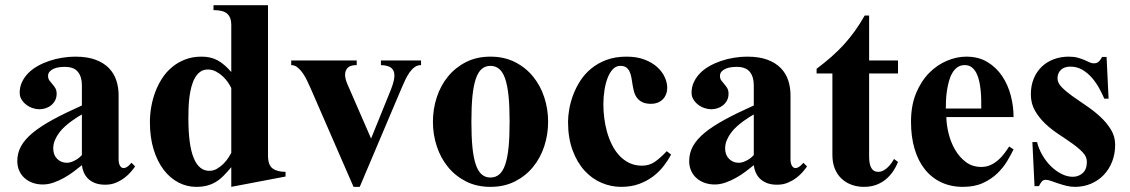

<svg xmlns="http://www.w3.org/2000/svg" viewBox="-20 -708 4372 743"><path d="M502.9 -64Q496.6 -54.7 486.1 -42.5Q475.6 -30.3 460.9 -19.3Q446.3 -8.3 428 -0.7Q409.7 6.8 387.2 6.8Q363.8 6.8 347.4 0.2Q331.1 -6.3 320.3 -17.1Q309.6 -27.8 304 -41.5Q298.3 -55.2 296.9 -68.8Q282.7 -57.1 265.4 -44.2Q248 -31.2 228.3 -20Q208.5 -8.8 187.5 -1.5Q166.5 5.9 146 5.9Q124 5.9 106 -0.7Q87.9 -7.3 74.7 -19.3Q61.5 -31.2 54.2 -47.9Q46.9 -64.5 46.9 -85Q46.9 -115.7 61.5 -142.3Q76.2 -168.9 106.7 -194.1Q137.2 -219.2 184.3 -244.9Q231.4 -270.5 296.9 -299.8V-377.9Q296.9 -411.1 281.2 -430.2Q265.6 -449.2 231 -449.2Q220.7 -449.2 209.2 -447.8Q197.8 -446.3 188.2 -442.1Q178.7 -438 172.4 -431.2Q166 -424.3 166 -414.1Q166 -403.8 171.1 -396.7Q176.3 -389.6 182.6 -382.6Q189 -375.5 194.1 -366.9Q199.2 -358.4 199.2 -345.2Q199.2 -331.1 193.6 -320.1Q188 -309.1 178.7 -301.3Q169.4 -293.5 157.2 -289.3Q145 -285.2 131.8 -285.2Q120.1 -285.2 106.7 -289.6Q93.3 -293.9 82 -302.5Q70.8 -311 63.5 -322.8Q56.2 -334.5 56.2 -349.1Q56.2 -371.6 65.2 -390.6Q74.2 -409.7 89.6 -425.3Q105 -440.9 126 -452.6Q147 -464.4 170.9 -472.4Q194.8 -480.5 220.5 -484.6Q246.1 -488.8 271 -488.8Q317.9 -488.8 349.9 -476.8Q381.8 -464.8 401.6 -444.3Q421.4 -423.8 430.2 -396.7Q439 -369.6 439 -339.8V-90.8Q439 -76.7 444.1 -67.1Q449.2 -57.6 458.5 -57.6Q471.7 -57.6 488.8 -78.1ZM296.9 -265.1Q290.5 -261.7 280 -255.1Q269.5 -248.5 257.1 -239.5Q244.6 -230.5 231.9 -219.2Q219.2 -208 209.2 -194.6Q199.2 -181.2 192.6 -165.8Q186 -150.4 186 -133.8Q186 -108.4 201.2 -93.3Q216.3 -78.1 238.8 -78.1Q248 -78.1 257.3 -81.5Q266.6 -85 274.4 -89.6Q282.2 -94.2 288.1 -99.4Q293.9 -104.5 296.9 -107.9Z M875 15.1V-61Q857.9 -40.5 843.3 -26.1Q828.6 -11.7 813 -2.7Q797.4 6.3 779.5 10.7Q761.7 15.1 739.3 15.1Q703.1 15.1 670.7 -1.7Q638.2 -18.6 613.5 -50.8Q588.9 -83 574.5 -129.6Q560.1 -176.3 560.1 -235.8Q560.1 -264.2 565.2 -293.9Q570.3 -323.7 580.8 -351.8Q591.3 -379.9 607.4 -404.8Q623.5 -429.7 645.8 -448.2Q668 -466.8 696.5 -477.8Q725.1 -488.8 760.3 -488.8Q795.9 -488.8 822.3 -474.4Q848.6 -460 875 -429.2V-611.8Q875 -640.6 859.4 -654.8Q843.8 -668.9 806.2 -668.9V-688H1017.1V-106Q1017.1 -69.3 1034.9 -56.2Q1052.7 -43 1085 -43V-24.9ZM875 -367.2Q870.6 -377 862.1 -389.4Q853.5 -401.9 841.8 -412.8Q830.1 -423.8 815.4 -431.4Q800.8 -439 784.2 -439Q767.1 -439 754.9 -430.2Q742.7 -421.4 734.4 -406.7Q726.1 -392.1 720.9 -372.8Q715.8 -353.5 713.1 -332.5Q710.4 -311.5 709.7 -290Q709 -268.6 709 -250Q709 -146.5 729.5 -96.7Q750 -46.9 790 -46.9Q805.7 -46.9 819.6 -54.9Q833.5 -63 844.5 -74Q855.5 -85 863.3 -96.9Q871.1 -108.9 875 -116.2Z M1609.4 -456.1Q1595.7 -456.1 1585 -448.5Q1574.2 -440.9 1565.2 -428.2Q1556.2 -415.5 1548.1 -398.7Q1540 -381.8 1532.2 -362.8L1372.1 15.1H1348.1L1181.2 -368.2Q1175.8 -379.9 1168.7 -395.3Q1161.6 -410.6 1152.3 -424.1Q1143.1 -437.5 1131.8 -446.8Q1120.6 -456.1 1106.9 -456.1V-474.1H1360.4V-456.1Q1335 -456.1 1325.2 -445.3Q1315.4 -434.6 1315.4 -418.9Q1315.4 -410.2 1317.9 -400.9Q1320.3 -391.6 1324.2 -382.8L1416 -171.9L1492.2 -359.9Q1506.3 -395 1506.3 -416Q1506.3 -435.5 1494.1 -445.3Q1481.9 -455.1 1454.1 -456.1V-474.1H1609.4Z M2101.1 -236.8Q2101.1 -187.5 2086.2 -142.1Q2071.3 -96.7 2042.7 -61.8Q2014.2 -26.9 1972.7 -5.9Q1931.2 15.1 1877.9 15.1Q1824.7 15.1 1783.4 -5.9Q1742.2 -26.9 1713.6 -61.8Q1685.1 -96.7 1670.2 -142.1Q1655.3 -187.5 1655.3 -236.8Q1655.3 -286.1 1670.2 -331.5Q1685.1 -377 1713.6 -411.9Q1742.2 -446.8 1783.4 -467.8Q1824.7 -488.8 1877.9 -488.8Q1931.2 -488.8 1972.7 -467.8Q2014.2 -446.8 2042.7 -411.9Q2071.3 -377 2086.2 -331.5Q2101.1 -286.1 2101.1 -236.8ZM1952.1 -236.8Q1952.1 -295.4 1948 -336.4Q1943.8 -377.4 1934.8 -403.6Q1925.8 -429.7 1911.6 -441.4Q1897.5 -453.1 1877.9 -453.1Q1858.4 -453.1 1844.5 -441.4Q1830.6 -429.7 1821.5 -403.6Q1812.5 -377.4 1808.3 -336.4Q1804.2 -295.4 1804.2 -236.8Q1804.2 -178.2 1808.3 -137.2Q1812.5 -96.2 1821.5 -70.3Q1830.6 -44.4 1844.5 -32.7Q1858.4 -21 1877.9 -21Q1897.5 -21 1911.6 -32.7Q1925.8 -44.4 1934.8 -70.3Q1943.8 -96.2 1948 -137.2Q1952.1 -178.2 1952.1 -236.8Z M2577.1 -109.9Q2565.4 -87.9 2548.3 -65.7Q2531.2 -43.5 2507.8 -25.6Q2484.4 -7.8 2453.6 3.7Q2422.9 15.1 2383.3 15.1Q2344.7 15.1 2307.9 -0.5Q2271 -16.1 2242.2 -47.6Q2213.4 -79.1 2195.8 -126.5Q2178.2 -173.8 2178.2 -236.8Q2178.2 -258.3 2182.9 -285.4Q2187.5 -312.5 2198 -340.6Q2208.5 -368.7 2225.6 -395.3Q2242.7 -421.9 2267.8 -442.6Q2293 -463.4 2326.7 -476.1Q2360.4 -488.8 2404.3 -488.8Q2444.8 -488.8 2474.6 -477.3Q2504.4 -465.8 2523.7 -448Q2543 -430.2 2552.5 -409.2Q2562 -388.2 2562 -369.1Q2562 -354 2557.1 -342.3Q2552.2 -330.6 2543.7 -322.5Q2535.2 -314.5 2523.9 -310.3Q2512.7 -306.2 2500 -306.2Q2479 -306.2 2466.1 -312.5Q2453.1 -318.8 2445.3 -329.1Q2437.5 -339.4 2433.8 -352.5Q2430.2 -365.7 2428 -379.6Q2425.8 -393.6 2423.6 -406.7Q2421.4 -419.9 2416.7 -430.2Q2412.1 -440.4 2403.8 -446.8Q2395.5 -453.1 2380.4 -453.1Q2363.8 -453.1 2351.6 -440.2Q2339.4 -427.2 2331.3 -406.2Q2323.2 -385.3 2319.1 -358.6Q2314.9 -332 2314.9 -304.2Q2314.9 -278.3 2318.4 -250.7Q2321.8 -223.1 2329.3 -196.8Q2336.9 -170.4 2348.6 -147Q2360.4 -123.5 2377 -105.7Q2393.6 -87.9 2415.3 -77.4Q2437 -66.9 2464.4 -66.9Q2492.7 -66.9 2514.4 -82Q2536.1 -97.2 2560.1 -123Z M3103 -64Q3096.7 -54.7 3086.2 -42.5Q3075.7 -30.3 3061 -19.3Q3046.4 -8.3 3028.1 -0.7Q3009.8 6.8 2987.3 6.8Q2963.9 6.8 2947.5 0.2Q2931.2 -6.3 2920.4 -17.1Q2909.7 -27.8 2904.1 -41.5Q2898.4 -55.2 2897 -68.8Q2882.8 -57.1 2865.5 -44.2Q2848.1 -31.2 2828.4 -20Q2808.6 -8.8 2787.6 -1.5Q2766.6 5.9 2746.1 5.9Q2724.1 5.9 2706.1 -0.7Q2688 -7.3 2674.8 -19.3Q2661.6 -31.2 2654.3 -47.9Q2647 -64.5 2647 -85Q2647 -115.7 2661.6 -142.3Q2676.3 -168.9 2706.8 -194.1Q2737.3 -219.2 2784.4 -244.9Q2831.5 -270.5 2897 -299.8V-377.9Q2897 -411.1 2881.3 -430.2Q2865.7 -449.2 2831.1 -449.2Q2820.8 -449.2 2809.3 -447.8Q2797.9 -446.3 2788.3 -442.1Q2778.8 -438 2772.5 -431.2Q2766.1 -424.3 2766.1 -414.1Q2766.1 -403.8 2771.2 -396.7Q2776.4 -389.6 2782.7 -382.6Q2789.1 -375.5 2794.2 -366.9Q2799.3 -358.4 2799.3 -345.2Q2799.3 -331.1 2793.7 -320.1Q2788.1 -309.1 2778.8 -301.3Q2769.5 -293.5 2757.3 -289.3Q2745.1 -285.2 2731.9 -285.2Q2720.2 -285.2 2706.8 -289.6Q2693.4 -293.9 2682.1 -302.5Q2670.9 -311 2663.6 -322.8Q2656.2 -334.5 2656.2 -349.1Q2656.2 -371.6 2665.3 -390.6Q2674.3 -409.7 2689.7 -425.3Q2705.1 -440.9 2726.1 -452.6Q2747.1 -464.4 2771 -472.4Q2794.9 -480.5 2820.6 -484.6Q2846.2 -488.8 2871.1 -488.8Q2918 -488.8 2950 -476.8Q2981.9 -464.8 3001.7 -444.3Q3021.5 -423.8 3030.3 -396.7Q3039.1 -369.6 3039.1 -339.8V-90.8Q3039.1 -76.7 3044.2 -67.1Q3049.3 -57.6 3058.6 -57.6Q3071.8 -57.6 3088.9 -78.1ZM2897 -265.1Q2890.6 -261.7 2880.1 -255.1Q2869.6 -248.5 2857.2 -239.5Q2844.7 -230.5 2832 -219.2Q2819.3 -208 2809.3 -194.6Q2799.3 -181.2 2792.7 -165.8Q2786.1 -150.4 2786.1 -133.8Q2786.1 -108.4 2801.3 -93.3Q2816.4 -78.1 2838.9 -78.1Q2848.1 -78.1 2857.4 -81.5Q2866.7 -85 2874.5 -89.6Q2882.3 -94.2 2888.2 -99.4Q2894 -104.5 2897 -107.9Z M3455.1 -81.1Q3447.8 -62.5 3436.3 -45.4Q3424.8 -28.3 3408.7 -14.6Q3392.6 -1 3371.3 7.1Q3350.1 15.1 3323.2 15.1Q3297.4 15.1 3274.9 6.8Q3252.4 -1.5 3236.1 -17.1Q3219.7 -32.7 3210.4 -55.7Q3201.2 -78.6 3201.2 -107.9V-423.8H3140.1V-441.9Q3171.4 -465.3 3198 -488.8Q3224.6 -512.2 3247.1 -537.1Q3269.5 -562 3289.1 -589.4Q3308.6 -616.7 3326.2 -647.9H3343.3V-474.1H3455.1V-423.8H3343.3V-102.1Q3343.3 -43 3377.9 -43Q3389.2 -43 3398.9 -48.3Q3408.7 -53.7 3416.3 -61.3Q3423.8 -68.8 3429.9 -77.4Q3436 -85.9 3439.9 -92.8Z M3902.3 -129.9Q3892.1 -108.9 3877 -83.7Q3861.8 -58.6 3838.9 -36.6Q3815.9 -14.6 3783.7 0.2Q3751.5 15.1 3706.5 15.1Q3659.2 15.1 3621.8 -2.7Q3584.5 -20.5 3558.6 -53.2Q3532.7 -85.9 3519 -132.6Q3505.4 -179.2 3505.4 -236.8Q3505.4 -299.8 3524.9 -346.9Q3544.4 -394 3575.4 -425.5Q3606.4 -457 3644.5 -472.9Q3682.6 -488.8 3719.2 -488.8Q3766.6 -488.8 3801 -468Q3835.4 -447.3 3857.9 -413.8Q3880.4 -380.4 3891.4 -338.6Q3902.3 -296.9 3902.3 -254.9H3642.1Q3642.6 -225.1 3650.9 -191.4Q3659.2 -157.7 3675.8 -128.9Q3692.4 -100.1 3717.5 -81.1Q3742.7 -62 3777.3 -62Q3796.9 -62 3813 -69.3Q3829.1 -76.7 3842.3 -88.1Q3855.5 -99.6 3866 -113.5Q3876.5 -127.4 3885.3 -141.1ZM3777.3 -288.1Q3777.3 -302.2 3777.1 -320.1Q3776.9 -337.9 3775.1 -356.7Q3773.4 -375.5 3769.5 -393.3Q3765.6 -411.1 3758.5 -425Q3751.5 -439 3740.5 -447.5Q3729.5 -456.1 3713.4 -456.1Q3696.8 -456.1 3684.8 -447.5Q3672.9 -439 3664.8 -424.8Q3656.7 -410.6 3651.9 -392.6Q3647 -374.5 3644.3 -356Q3641.6 -337.4 3640.9 -319.6Q3640.1 -301.8 3640.1 -288.1Z M4262.2 -487.8 4270 -326.2H4253.4Q4246.1 -343.3 4234.6 -364.7Q4223.1 -386.2 4207 -405.3Q4190.9 -424.3 4169.7 -437.3Q4148.4 -450.2 4122.1 -450.2Q4098.6 -450.2 4085.4 -437.5Q4072.3 -424.8 4072.3 -404.8Q4072.3 -387.2 4088.9 -370.4Q4105.5 -353.5 4130.1 -335.9Q4154.8 -318.4 4183.8 -298.8Q4212.9 -279.3 4237.5 -256.6Q4262.2 -233.9 4278.8 -207Q4295.4 -180.2 4295.4 -147.9Q4295.4 -112.3 4283.7 -82.5Q4272 -52.7 4251.2 -31Q4230.5 -9.3 4201.9 2.9Q4173.3 15.1 4140.1 15.1Q4123 15.1 4106.4 11Q4089.8 6.8 4074.7 1.7Q4059.6 -3.4 4047.4 -7.8Q4035.2 -12.2 4027.3 -12.2Q4016.6 -12.2 4010.7 -4.6Q4004.9 2.9 4000.5 12.2H3983.4L3975.1 -158.2H3993.2Q3999.5 -132.3 4013.7 -107.9Q4027.8 -83.5 4046.6 -64.9Q4065.4 -46.4 4087.4 -35.2Q4109.4 -23.9 4131.3 -23.9Q4153.8 -23.9 4169.9 -38.3Q4186 -52.7 4186 -82Q4186 -101.6 4169.9 -118.4Q4153.8 -135.3 4129.9 -152.3Q4106 -169.4 4077.6 -188Q4049.3 -206.5 4025.4 -229Q4001.5 -251.5 3985.4 -279.3Q3969.2 -307.1 3969.2 -342.8Q3969.2 -377 3980.5 -404.1Q3991.7 -431.2 4011.5 -450Q4031.2 -468.8 4058.1 -478.8Q4085 -488.8 4116.2 -488.8Q4136.2 -488.8 4150.9 -484.6Q4165.5 -480.5 4176.5 -475.8Q4187.5 -471.2 4196 -467Q4204.6 -462.9 4212.4 -462.9Q4226.6 -462.9 4233.6 -471.2Q4240.7 -479.5 4245.1 -487.8Z"/></svg>

Font: Tai Heritage Pro
Style: Bold
Weight: 700
Designer: Faah Baccam, Walt Agee, Victor Gaultney, Annie Olsen, Eric Hays
Foundry: SIL International
Version: Version 2.600